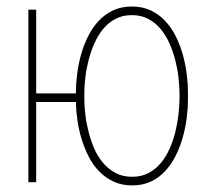

<svg xmlns="http://www.w3.org/2000/svg" viewBox="-20 -558 640 588"><path d="M90.8 -272H212.4V-274.4Q212.4 -300.3 216.1 -330.1Q219.7 -359.9 227.8 -389.2Q235.8 -418.5 249 -445.3Q262.2 -472.2 281.2 -492.9Q300.3 -513.7 325.7 -525.9Q351.1 -538.1 383.8 -538.1Q416.5 -538.1 442.1 -525.9Q467.8 -513.7 486.8 -492.9Q505.9 -472.2 519 -445.3Q532.2 -418.5 540.3 -389.2Q548.3 -359.9 552 -330.1Q555.7 -300.3 555.7 -274.4V-253.9Q555.7 -228 552 -198.2Q548.3 -168.5 540.3 -139.2Q532.2 -109.9 519 -83Q505.9 -56.2 487.1 -35.4Q468.3 -14.6 442.9 -2.4Q417.5 9.8 384.8 9.8Q352.5 9.8 327.6 -2Q302.7 -13.7 283.7 -33.2Q264.6 -52.7 251.5 -78.6Q238.3 -104.5 229.7 -132.8Q221.2 -161.1 217 -190.2Q212.9 -219.2 212.4 -245.6H90.8V0H66.9V-528.3H90.8ZM238.3 -253.9Q238.3 -231.9 241.5 -205.8Q244.6 -179.7 251.5 -153.3Q258.3 -127 269 -102.3Q279.8 -77.6 296.1 -58.6Q312.5 -39.6 334.2 -28.1Q356 -16.6 384.8 -16.6Q413.1 -16.6 434.8 -28.1Q456.5 -39.6 472.4 -58.6Q488.3 -77.6 499.3 -102.3Q510.3 -127 516.8 -153.3Q523.4 -179.7 526.4 -205.8Q529.3 -231.9 529.8 -253.9V-274.4Q529.3 -296.4 526.4 -322.3Q523.4 -348.1 516.6 -374.5Q509.8 -400.9 498.8 -425.5Q487.8 -450.2 471.7 -469.5Q455.6 -488.8 433.8 -500.2Q412.1 -511.7 383.8 -511.7Q355.5 -511.7 333.7 -500.2Q312 -488.8 296.1 -469.5Q280.3 -450.2 269.3 -425.5Q258.3 -400.9 251.5 -374.5Q244.6 -348.1 241.5 -322Q238.3 -295.9 238.3 -274.4Z"/></svg>

Font: Roboto Mono Thin
Style: Regular
Weight: 250
Designer: Google
Version: Version 2.000985; 2015; ttfautohint (v1.3)